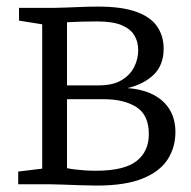

<svg xmlns="http://www.w3.org/2000/svg" viewBox="-20 -572 593 596"><path d="M280.5 4Q259 4 229.8 3Q200.5 2 174.2 1Q148 0 133.5 0H36.5V-39.5L111 -48.5V-496.5L39 -508V-547.5H143Q159.5 -547.5 183.2 -548.5Q207 -549.5 233.5 -550.5Q260 -551.5 285 -551.5Q359 -551.5 403.5 -535.2Q448 -519 468 -489.5Q488 -460 488 -421Q488 -370 457.2 -340.2Q426.5 -310.5 375.5 -298.5Q423 -295 456.2 -277.8Q489.5 -260.5 507 -231.2Q524.5 -202 524.5 -162Q524.5 -114 500 -76.5Q475.5 -39 422 -17.5Q368.5 4 280.5 4ZM277.5 -42Q365.5 -42 403.8 -72Q442 -102 442 -155.5Q442 -215 403.5 -239.5Q365 -264 303.5 -264H188V-50Q196.5 -48 210.8 -46.2Q225 -44.5 242.2 -43.2Q259.5 -42 277.5 -42ZM188 -307H287Q330 -307 356.8 -322.8Q383.5 -338.5 396.2 -363.5Q409 -388.5 409 -416.5Q409 -442 397.2 -462Q385.5 -482 357.8 -493.8Q330 -505.5 280.5 -505.5Q257 -505.5 233 -504.8Q209 -504 188 -503Z"/></svg>

Font: Merriweather 36pt Light
Style: Regular
Weight: 300
Designer: Eben Sorkin
Foundry: Eben Sorkin
Version: Version 2.100